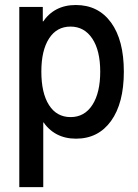

<svg xmlns="http://www.w3.org/2000/svg" viewBox="-20 -557 562 782"><path d="M58.6 205.1V-528.8H154.3V-470.2H167L145.5 -403.3V-126.5L172.4 -58.1H156.2V205.1ZM289.6 7.8Q200.2 7.8 152.8 -65.2Q105.5 -138.2 105.5 -265.6Q105.5 -392.1 152.3 -464.4Q199.2 -536.6 288.6 -536.6Q380.4 -536.6 432.4 -465.1Q484.4 -393.6 484.4 -265.1Q484.4 -136.7 432.4 -64.5Q380.4 7.8 289.6 7.8ZM267.6 -80.1Q324.2 -80.1 356.2 -129.6Q388.2 -179.2 388.2 -265.1Q388.2 -351.6 355.7 -400.1Q323.2 -448.7 267.1 -448.7Q210.9 -448.7 179.7 -400.1Q148.4 -351.6 148.4 -265.6Q148.4 -177.7 179.7 -128.9Q210.9 -80.1 267.6 -80.1Z"/></svg>

Font: Reddit Sans Condensed Medium
Style: Regular
Weight: 500
Designer: Stephen Hutchings
Foundry: Reddit
Version: Version 1.014